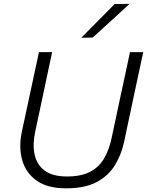

<svg xmlns="http://www.w3.org/2000/svg" viewBox="-20 -990 781 1020"><path d="M331.5 10.5Q231 10.5 173.5 -31.2Q116 -73 97.5 -141.2Q79 -209.5 96 -290Q102.5 -320.5 113 -369.2Q123.5 -418 135.5 -473.5Q150 -540.5 162 -597.2Q174 -654 187 -713H257Q244.5 -654 232.2 -597Q220 -540 206 -473L167 -290.5Q152.5 -224 163.8 -169.8Q175 -115.5 217 -84Q259 -52.5 336 -52.5Q412.5 -52.5 460 -78Q507.5 -103.5 533.5 -149Q559.5 -194.5 572.5 -254.5L619 -473Q633.5 -540 645.8 -597Q658 -654 670.5 -713H741Q728 -654 716 -597.2Q704 -540.5 689.5 -473Q680 -427 670.2 -381.8Q660.5 -336.5 652.5 -299.2Q644.5 -262 640 -239Q625 -168.5 590.2 -112Q555.5 -55.5 493 -22.5Q430.5 10.5 331.5 10.5ZM412 -789.5Q457.5 -835.5 501 -879.5Q544.5 -923.5 589 -968.5L668.5 -969.5Q618.5 -923.5 570 -879.2Q521.5 -835 472.5 -790.5Z"/></svg>

Font: Commissioner Light
Style: Italic
Weight: 300
Italic angle: -12°
Designer: Kostas Bartsokas
Foundry: Kostas Bartsokas
Version: Version 1.000; ttfautohint (v1.8.3)